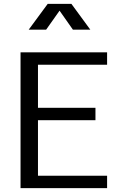

<svg xmlns="http://www.w3.org/2000/svg" viewBox="-20 -970 615 990"><path d="M85.9 0V-700.2H532.2V-636.2H175.8V-414.1H472.2V-350.1H175.8V-64H532.2V0ZM127.9 -816.9 226.1 -950.2H348.1L445.8 -816.9H356L287.1 -915L217.8 -816.9Z"/></svg>

Font: Carme
Style: Regular
Weight: 400
Version: 1.000